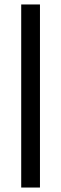

<svg xmlns="http://www.w3.org/2000/svg" viewBox="-20 -740 273 860"><path d="M75 100V-720H159V100Z"/></svg>

Font: DM Sans 17pt
Style: Regular
Weight: 400
Version: Version 4.004;gftools[0.9.30]